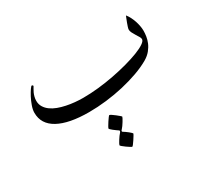

<svg xmlns="http://www.w3.org/2000/svg" viewBox="-107 -417 874 813"><g transform="rotate(-30 330.0 -10.5)"><path d="M616.2 -165Q616.2 -152.3 614 -137.7Q611.8 -123 605.5 -107.9Q599.1 -92.8 587.4 -78.4Q575.7 -64 556.6 -52.7Q528.8 -36.6 492.2 -23.4Q455.6 -10.3 414.3 -0.7Q373 8.8 329.6 13.9Q286.1 19 245.1 19Q147.5 19 94.7 -9.8Q42 -38.6 42 -94.2Q42 -109.4 48.6 -127.9Q55.2 -146.5 63.7 -162.6Q72.3 -178.7 79.8 -189.5Q87.4 -200.2 89.8 -200.2Q91.8 -200.2 93.8 -198.7Q95.7 -197.3 95.7 -195.3Q95.7 -194.3 95.2 -193.8Q93.3 -189.9 89.6 -184.1Q85.9 -178.2 82.5 -170.7Q79.1 -163.1 76.7 -153.8Q74.2 -144.5 74.2 -133.8Q74.2 -117.2 82.3 -104Q90.3 -90.8 103.8 -81.1Q117.2 -71.3 135 -64.7Q152.8 -58.1 172.6 -54Q192.4 -49.8 213.1 -47.9Q233.9 -45.9 252.9 -45.9Q289.1 -45.9 328.1 -50Q367.2 -54.2 405 -61.5Q442.9 -68.8 476.8 -78.1Q510.7 -87.4 536.6 -97.4Q562.5 -107.4 577.6 -117.7Q592.8 -127.9 592.8 -137.2Q592.8 -142.1 588.4 -149.7Q584 -157.2 578.4 -166Q572.8 -174.8 568.4 -183.6Q564 -192.4 564 -199.2Q564 -204.1 566.7 -212.2Q569.3 -220.2 572.5 -229Q575.7 -237.8 579.1 -245.8Q582.5 -253.9 584 -257.8Q591.3 -249 597.4 -237.1Q603.5 -225.1 607.7 -212.4Q611.8 -199.7 614 -187.3Q616.2 -174.8 616.2 -165ZM361.3 190.4Q361.3 191.9 356.9 199.5Q352.5 207 346.9 215.3Q341.3 223.6 336.2 230.5Q331.1 237.3 329.1 237.3Q327.6 237.3 320.6 232.9Q313.5 228.5 305.7 222.9Q297.9 217.3 291.5 211.9Q285.2 206.5 285.2 204.6Q285.2 203.1 288.3 197.3Q291.5 191.4 295.9 184.3Q300.3 177.2 305.4 170.2Q310.5 163.1 314.5 159.2Q317.4 155.3 317.4 152.8Q317.4 150.9 315.4 149.4Q311 146.5 304.9 142.1Q298.8 137.7 293.2 133.3Q287.6 128.9 283.9 125.2Q280.3 121.6 280.3 120.6Q280.3 118.7 284.7 110.8Q289.1 103 294.7 94.5Q300.3 85.9 305.4 79.1Q310.5 72.3 312 72.3Q314.5 72.3 321.8 77.1Q329.1 82 336.7 87.9Q344.2 93.8 350.3 99.1Q356.4 104.5 356.4 105.5Q356.4 106.9 353.3 112.8Q350.1 118.7 345.7 126Q341.3 133.3 336.4 140.1Q331.5 147 328.1 150.4Q327.1 151.4 325.2 153.6Q323.2 155.8 323.2 158.2Q323.2 160.2 325.2 161.6Q329.6 164.1 335.9 168.5Q342.3 172.9 347.9 177.5Q353.5 182.1 357.4 185.8Q361.3 189.5 361.3 190.4Z"/></g></svg>

Font: Scheherazade
Style: Regular
Weight: 400
Designer: SIL International
Foundry: SIL International
Version: Version 2.100 (build 932/914)